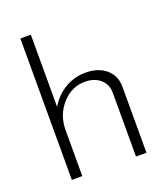

<svg xmlns="http://www.w3.org/2000/svg" viewBox="-107 -614 593 689"><g transform="rotate(-20 190.0 -270.0)"><path d="M50 0V-540H90V-264Q111 -301 147.5 -323Q184 -345 227 -345Q276 -345 305.5 -319.5Q335 -294 335 -252V0H295V-244Q295 -276 272.5 -295.5Q250 -315 214 -315Q163 -315 126.5 -274Q90 -233 90 -175V0Z"/></g></svg>

Font: Glametrix
Style: Light
Weight: 300
Designer: gluk
Foundry: gluk
Version: Version 0.40